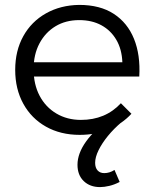

<svg xmlns="http://www.w3.org/2000/svg" viewBox="-20 -548 628 783"><path d="M479 -294Q477 -347 454.5 -385.5Q432 -424 393.5 -445Q355 -466 303 -466Q248 -466 206.5 -441Q165 -416 141 -371Q117 -326 117 -266Q117 -204 141.5 -157.5Q166 -111 210 -85Q254 -59 310 -59Q410 -59 473 -127L516 -84Q478 -43 424 -20.5Q370 2 305 2Q227 2 167.5 -31.5Q108 -65 75 -125Q42 -185 42 -263Q42 -341 75 -400.5Q108 -460 167.5 -493.5Q227 -527 303 -528Q388 -528 444 -491.5Q500 -455 526.5 -389.5Q553 -324 548 -236H103V-294ZM439 -74 476 -50Q444 -23 420 6.5Q396 36 382 64.5Q368 93 368 116Q368 136 378 147Q388 158 405 158Q427 158 447 145L468 194Q447 205 426 210Q405 215 388 215Q347 215 321.5 190.5Q296 166 296 124Q296 78 331 29Q366 -20 439 -74Z"/></svg>

Font: Alexandria Light
Style: Regular
Weight: 300
Designer: Mohamed Gaber
Foundry: Kief Type Foundry
Version: Version 5.100